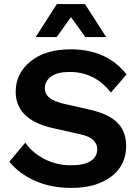

<svg xmlns="http://www.w3.org/2000/svg" viewBox="-20 -912 684 942"><path d="M501 -730H399L328 -828L258 -730H155L259 -892H397ZM327 -670Q504 -670 601 -547L524 -458Q445 -559 322 -559Q261 -559 230.5 -536.5Q200 -514 200 -479Q200 -451 221.5 -433Q243 -415 293 -403L416 -375Q512 -354 555.5 -310.5Q599 -267 599 -197Q599 -100 525 -45Q451 10 330 10Q230 10 151.5 -25Q73 -60 26 -119L104 -212Q139 -162 198.5 -131.5Q258 -101 330 -101Q391 -101 424 -121.5Q457 -142 457 -180Q457 -235 375 -253L241 -283Q57 -324 57 -462Q57 -552 130 -611Q203 -670 327 -670Z"/></svg>

Font: Elaine Sans SemiBold
Style: Regular
Weight: 600
Designer: Wei Huang
Foundry: Wei Huang
Version: Version 2.001;December 24, 2019;FontCreator 12.0.0.2547 64-b